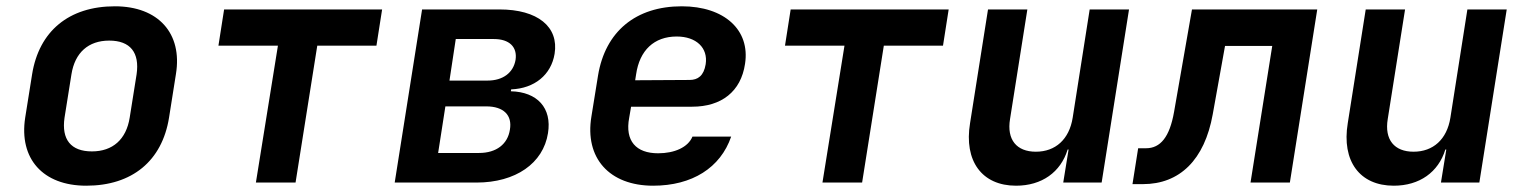

<svg xmlns="http://www.w3.org/2000/svg" viewBox="-20 -580 4840 610"><path d="M254 10C400 10 495 -69 517 -206L539 -345C560 -474 483 -560 345 -560C199 -560 104 -481 82 -344L60 -206C40 -76 116 10 254 10ZM272 -99C205 -99 175 -137 185 -206L207 -344C218 -413 261 -451 327 -451C394 -451 424 -413 414 -344L392 -206C381 -137 338 -99 272 -99Z M793 0H919L988 -435H1176L1194 -550H692L674 -435H863Z M1234 0H1494C1618 0 1706 -61 1721 -157C1734 -237 1687 -288 1603 -290L1604 -296C1678 -299 1731 -342 1742 -409C1756 -495 1688 -550 1567 -550H1321ZM1408 -324 1428 -456H1549C1598 -456 1624 -431 1618 -390C1611 -349 1578 -324 1529 -324ZM1372 -94 1395 -242H1525C1580 -242 1608 -214 1600 -168C1593 -122 1557 -94 1502 -94Z M2055 10C2179 10 2269 -47 2303 -146H2180C2166 -112 2123 -93 2071 -93C2001 -93 1965 -132 1979 -206L1985 -241H2179C2272 -241 2334 -289 2347 -377C2364 -485 2281 -560 2146 -560C2000 -560 1903 -480 1880 -340L1859 -210C1837 -78 1916 10 2055 10ZM1998 -325 2001 -344C2012 -420 2058 -464 2130 -464C2192 -464 2230 -428 2222 -376C2216 -339 2197 -326 2171 -326Z M2593 0H2719L2788 -435H2976L2994 -550H2492L2474 -435H2663Z M3208 10C3290 10 3350 -33 3372 -105H3375L3358 0H3480L3567 -550H3442L3388 -206C3377 -137 3333 -98 3271 -98C3210 -98 3178 -136 3189 -202L3244 -550H3119L3062 -189C3042 -68 3100 10 3208 10Z M3578 5H3611C3728 5 3807 -72 3833 -217L3872 -434H4022L3953 0H4078L4165 -550H3767L3710 -224C3696 -145 3667 -109 3621 -109H3596Z M4408 10C4490 10 4550 -33 4572 -105H4575L4558 0H4680L4767 -550H4642L4588 -206C4577 -137 4533 -98 4471 -98C4410 -98 4378 -136 4389 -202L4444 -550H4319L4262 -189C4242 -68 4300 10 4408 10Z"/></svg>

Font: JetBrains Mono
Style: Bold Italic
Weight: 558
Italic angle: -9°
Monospace: yes
Designer: Philipp Nurullin, Konstantin Bulenkov
Foundry: JetBrains
Version: Version 2.305